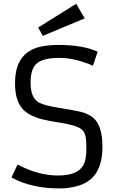

<svg xmlns="http://www.w3.org/2000/svg" viewBox="-20 -997 623 1026"><path d="M73.7 -117.7Q184.6 -59.1 290.5 -59.1Q413.6 -59.1 434.6 -137.7Q441.4 -163.6 441.4 -197.3V-216.3Q441.4 -250.5 436.5 -271.5Q431.6 -292.5 416 -305.7Q390.6 -327.6 295.9 -342.3Q211.4 -355.5 179.2 -367.2Q147 -378.9 126.2 -392.8Q105.5 -406.7 90.8 -427.7Q60.5 -471.7 60.5 -549.3V-554.2Q60.5 -715.3 194.3 -747.1Q236.8 -756.8 290.5 -756.8H296.9Q422.4 -756.8 502 -720.7L476.6 -646Q380.4 -687.5 299.3 -687.5H294.9Q205.6 -687.5 171.9 -653.8Q143.6 -625.5 143.6 -555.7V-553.7Q143.6 -474.1 187.5 -449.2Q217.3 -433.1 294.2 -420.9Q371.1 -408.7 408.7 -400.1Q446.3 -391.6 472.7 -372.1Q527.3 -331.1 527.3 -216.3V-210Q527.3 -34.7 386.2 -1Q342.8 9.8 304.2 9.8Q265.6 9.8 234.1 7.1Q202.6 4.4 169.9 -2.4Q93.3 -18.1 41.5 -49.3ZM184.1 -850.1 387.2 -976.6 432.6 -898.9 208.5 -805.2Z"/></svg>

Font: Armata
Style: Regular
Weight: 400
Designer: Viktoriya Grabowska
Foundry: Viktoriya Grabowska
Version: Version 1.002